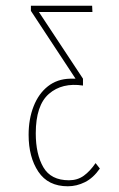

<svg xmlns="http://www.w3.org/2000/svg" viewBox="-20 -477 415 671"><path d="M217 174Q148 174 114 123Q80 72 80 -6Q80 -61 97.5 -105.5Q115 -150 147.5 -175.5Q180 -201 225 -202H244L88 -439V-457H302L303 -435H116L270 -202V-178Q197 -189 151 -149Q105 -109 105 -11Q105 62 131.5 107.5Q158 153 221 153Q251 153 273 137Q295 121 314 93L329 112Q306 145 277 159.5Q248 174 217 174Z"/></svg>

Font: Inconsolata Condensed ExtraLight
Style: Regular
Weight: 200
Width: 3
Monospace: yes
Designer: Raph Levien, Cyreal, Brenton Simpson
Foundry: Raph Levien, Cyreal, Google
Version: Version 3.100; ttfautohint (v1.8.4.7-5d5b)